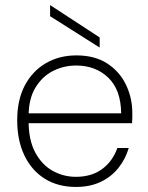

<svg xmlns="http://www.w3.org/2000/svg" viewBox="-20 -727 585 759"><path d="M280 12Q209 12 157 -20.5Q105 -53 76.5 -112.5Q48 -172 48 -252Q48 -332 78 -389Q108 -446 161 -477Q214 -508 282 -508Q355 -508 404 -476Q453 -444 478 -392Q503 -340 503 -281Q503 -271 503 -261.5Q503 -252 502 -240H81V-279H459Q458 -372 408 -420Q358 -468 281 -468Q232 -468 189.5 -446.5Q147 -425 120 -380.5Q93 -336 93 -267V-249Q93 -173 119.5 -124Q146 -75 188.5 -51.5Q231 -28 280 -28Q342 -28 383.5 -58.5Q425 -89 444 -142H489Q476 -98 448 -63Q420 -28 378 -8Q336 12 280 12ZM374 -539 178 -663V-707L374 -579Z"/></svg>

Font: DM Sans 24pt ExtraLight
Style: Regular
Weight: 250
Designer: Colophon Foundry, Jonny Pinhorn
Foundry: Colophon Foundry
Version: Version 4.004;gftools[0.9.30]